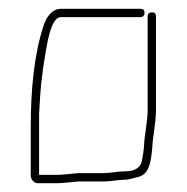

<svg xmlns="http://www.w3.org/2000/svg" viewBox="-20 -443 425 437"><path d="M66 -26H110C125 -26 144 -29 159 -30H216C233 -30 249 -34 265 -34C274 -34 289 -39 297 -41C325 -49 325 -92 328 -125L331 -147C333 -164 334 -168 335 -188V-405C335 -412 332 -415 326 -415C320 -415 316 -412 316 -405V-188C315 -168 314 -167 312 -149L309 -127C308 -111 307 -98 304 -83C302 -61 287 -53 264 -53C248 -53 232 -49 216 -49H158C145 -48 124 -45 110 -45H69V-184C70 -195 70 -206 71 -218C74 -268 81 -310 89 -352C93 -367 100 -404 119 -404H299C306 -404 309 -408 309 -414C309 -420 306 -423 299 -423H119C99 -423 86 -405 80 -387C58 -322 50 -241 50 -154V-43C50 -35 57 -26 66 -26Z"/></svg>

Font: Electronic
Style: ExThn
Weight: 100
Version: Version 1.011